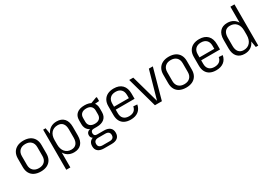

<svg xmlns="http://www.w3.org/2000/svg" viewBox="26 -1770 4204 2985"><g transform="rotate(-30 2128.5 -277.0)"><path d="M274 7Q208 7 160 -16.5Q112 -40 87 -85Q62 -130 62 -193V-347Q62 -410 87.5 -454.5Q113 -499 160.5 -523Q208 -547 274 -547Q340 -547 387.5 -523.5Q435 -500 460.5 -455Q486 -410 486 -347V-193Q486 -130 460.5 -85Q435 -40 387.5 -16.5Q340 7 274 7ZM274 -54Q339 -54 376 -90.5Q413 -127 413 -191V-349Q413 -414 376 -450Q339 -486 274 -486Q209 -486 172 -449.5Q135 -413 135 -349V-191Q135 -127 172 -90.5Q209 -54 274 -54Z M870 7Q808 7 762.5 -21.5Q717 -50 692 -103.5Q667 -157 666 -229V-315Q667 -387 692 -439Q717 -491 762.5 -519Q808 -547 870 -547Q956 -547 1002.5 -495.5Q1049 -444 1049 -347V-193Q1049 -96 1002.5 -44.5Q956 7 870 7ZM627 -540H671L700 -365V180H627ZM856 -51Q914 -51 945 -88.5Q976 -126 976 -194V-344Q976 -414 945 -451Q914 -488 856 -488Q783 -488 741.5 -441Q700 -394 700 -310V-232Q700 -148 742 -99.5Q784 -51 856 -51Z M1371 -160Q1282 -160 1233 -201.5Q1184 -243 1184 -319V-389Q1184 -465 1233 -506Q1282 -547 1371 -547Q1459 -547 1507.5 -506Q1556 -465 1556 -389V-319Q1556 -243 1507.5 -201.5Q1459 -160 1371 -160ZM1303 186Q1232 186 1195 155Q1158 124 1158 65Q1158 6 1194.5 -25Q1231 -56 1303 -56H1438Q1508 -56 1545 -25Q1582 6 1582 65Q1582 124 1545 155Q1508 186 1438 186ZM1432 133Q1510 133 1510 65Q1510 -3 1432 -3H1309Q1229 -3 1229 65Q1229 133 1309 133ZM1282 -34Q1242 -34 1220 -54.5Q1198 -75 1198 -108Q1198 -142 1219.5 -162.5Q1241 -183 1283 -183H1371V-160H1316Q1289 -160 1275 -146Q1261 -132 1262 -108Q1262 -84 1275 -70Q1288 -56 1314 -56H1371V-34ZM1371 -217Q1425 -217 1454.5 -244Q1484 -271 1484 -320V-387Q1484 -437 1455 -464Q1426 -491 1371 -491Q1316 -491 1286 -464Q1256 -437 1256 -387V-320Q1256 -271 1286 -244Q1316 -217 1371 -217ZM1462 -515 1584 -561H1603V-491L1462 -480Z M1888 7Q1824 7 1779 -16Q1734 -39 1710.5 -83.5Q1687 -128 1687 -191V-349Q1687 -411 1712 -455.5Q1737 -500 1783.5 -523.5Q1830 -547 1895 -547Q1992 -547 2045 -493Q2098 -439 2098 -337V-245H1746V-298H2038L2026 -271V-353Q2026 -417 1991.5 -452Q1957 -487 1895 -487Q1831 -487 1795.5 -452Q1760 -417 1760 -353V-183Q1760 -119 1794 -85.5Q1828 -52 1890 -52Q1946 -52 1979.5 -77.5Q2013 -103 2022 -153L2091 -148Q2077 -73 2024.5 -33Q1972 7 1888 7Z M2172 -540H2245L2383 -48H2386L2525 -540H2596L2447 0H2322Z M2884 7Q2818 7 2770 -16.5Q2722 -40 2697 -85Q2672 -130 2672 -193V-347Q2672 -410 2697.5 -454.5Q2723 -499 2770.5 -523Q2818 -547 2884 -547Q2950 -547 2997.5 -523.5Q3045 -500 3070.5 -455Q3096 -410 3096 -347V-193Q3096 -130 3070.5 -85Q3045 -40 2997.5 -16.5Q2950 7 2884 7ZM2884 -54Q2949 -54 2986 -90.5Q3023 -127 3023 -191V-349Q3023 -414 2986 -450Q2949 -486 2884 -486Q2819 -486 2782 -449.5Q2745 -413 2745 -349V-191Q2745 -127 2782 -90.5Q2819 -54 2884 -54Z M3422 7Q3358 7 3313 -16Q3268 -39 3244.5 -83.5Q3221 -128 3221 -191V-349Q3221 -411 3246 -455.5Q3271 -500 3317.5 -523.5Q3364 -547 3429 -547Q3526 -547 3579 -493Q3632 -439 3632 -337V-245H3280V-298H3572L3560 -271V-353Q3560 -417 3525.5 -452Q3491 -487 3429 -487Q3365 -487 3329.5 -452Q3294 -417 3294 -353V-183Q3294 -119 3328 -85.5Q3362 -52 3424 -52Q3480 -52 3513.5 -77.5Q3547 -103 3556 -153L3625 -148Q3611 -73 3558.5 -33Q3506 7 3422 7Z M3933 7Q3848 7 3801.5 -44.5Q3755 -96 3755 -193V-347Q3755 -444 3801.5 -495.5Q3848 -547 3934 -547Q3996 -547 4041.5 -519Q4087 -491 4112 -439Q4137 -387 4137 -315V-229Q4137 -157 4112 -103.5Q4087 -50 4041.5 -21.5Q3996 7 3933 7ZM3949 -51Q4021 -51 4062.5 -99.5Q4104 -148 4104 -232V-310Q4104 -394 4062.5 -441Q4021 -488 3949 -488Q3890 -488 3859 -451Q3828 -414 3828 -344V-194Q3828 -126 3859.5 -88.5Q3891 -51 3949 -51ZM4104 -175V-740H4177V0H4133Z"/></g></svg>

Font: Pathway Extreme SemiCondensed Light
Style: Regular
Weight: 300
Width: 4
Version: Version 1.001;gftools[0.9.26]